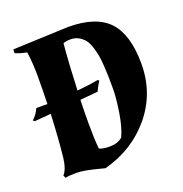

<svg xmlns="http://www.w3.org/2000/svg" viewBox="-123 -770 849 893"><g transform="rotate(-20 301.0 -323.5)"><path d="M35 -651 309 -662Q448 -662 510 -595.5Q572 -529 572 -384.5Q572 -240 483 -132Q394 -24 249 15L218 7Q149 -11 114 -11Q79 -11 59 -7L53 -20Q74 -42 81 -99Q91 -195 96 -310L15 -303L7 -309Q30 -330 42 -358H97Q99 -426 99 -494Q99 -562 91 -616Q57 -622 34 -633ZM248 -324Q246 -276 246 -204Q246 -132 251 -82Q266 -73 304 -73Q342 -73 366 -94Q386 -136 397 -205.5Q408 -275 408 -320.5Q408 -366 407.5 -383.5Q407 -401 405 -433.5Q403 -466 399.5 -486Q396 -506 388 -531Q380 -556 369 -570Q358 -584 340.5 -594Q323 -604 301 -604Q279 -604 264 -598Q255 -498 250 -369Q313 -375 355 -383L361 -378Q348 -358 336 -332Z"/></g></svg>

Font: Almendra
Style: Bold Italic
Weight: 700
Italic angle: -12°
Designer: Ana Sanfelippo
Foundry: Ana Sanfelippo
Version: Version 1.004